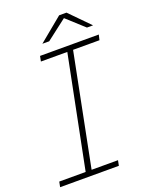

<svg xmlns="http://www.w3.org/2000/svg" viewBox="-166 -951 796 1032"><g transform="rotate(-20 232.0 -435.0)"><path d="M312 -670 185 -30H336L330 0H-6L0 -30H151L279 -670H128L134 -700H470L463 -670ZM423 -757 324 -847 207 -757H168L305 -870H347L458 -757Z"/></g></svg>

Font: Montserrat Alternates ExLight
Style: Italic
Weight: 275
Italic angle: -11.3°
Designer: Julieta Ulanovsky
Foundry: Julieta Ulanovsky
Version: Version 7.200